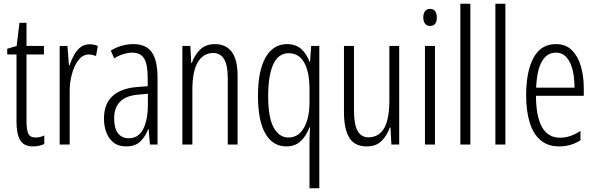

<svg xmlns="http://www.w3.org/2000/svg" viewBox="-20 -780 3213 1036"><path d="M172 -38Q184 -38 196.5 -41Q209 -44 219 -49V-3Q206 3 191 6.5Q176 10 158 10Q109 10 89 -23.5Q69 -57 69 -123V-486H19V-517L70 -532L85 -657H123V-532H217V-486H123V-126Q123 -81 132.5 -59.5Q142 -38 172 -38Z M463 -541Q473 -541 485 -539Q497 -537 508 -532L498 -478Q491 -481 480.5 -483.5Q470 -486 460 -486Q427 -486 403.5 -456Q380 -426 367.5 -378.5Q355 -331 356 -279V0H302V-532H344L352 -427H355Q365 -456 379 -482Q393 -508 413.5 -524.5Q434 -541 463 -541Z M700 -542Q769 -542 799.5 -497.5Q830 -453 830 -360V0H789L782 -84H780Q765 -44 737.5 -17Q710 10 661 10Q619 10 592.5 -11Q566 -32 553.5 -66Q541 -100 541 -140Q541 -219 586.5 -261Q632 -303 716 -310L777 -315V-358Q777 -433 757.5 -464.5Q738 -496 694 -496Q673 -496 648.5 -489Q624 -482 596 -465L578 -507Q635 -542 700 -542ZM722 -269Q596 -257 596 -141Q596 -88 616.5 -61Q637 -34 675 -34Q727 -34 752.5 -83.5Q778 -133 778 -216V-274Z M1140 -542Q1199 -542 1230.5 -500Q1262 -458 1262 -370V0H1209V-357Q1209 -428 1189 -461Q1169 -494 1131 -494Q1078 -494 1048 -445.5Q1018 -397 1018 -295V0H964V-532H1007L1012 -440H1015Q1029 -482 1059.5 -512Q1090 -542 1140 -542Z M1650 -6Q1650 -20 1650.5 -43.5Q1651 -67 1653 -93H1650Q1632 -45 1601.5 -17.5Q1571 10 1525 10Q1452 10 1412 -59Q1372 -128 1372 -263Q1372 -398 1413 -470Q1454 -542 1529 -542Q1575 -542 1604.5 -516.5Q1634 -491 1650 -447H1653L1659 -532H1703V236H1650ZM1537 -38Q1589 -38 1619.5 -89.5Q1650 -141 1650 -229V-297Q1650 -393 1621 -443Q1592 -493 1538 -493Q1482 -493 1454.5 -433Q1427 -373 1427 -262Q1427 -146 1456.5 -92Q1486 -38 1537 -38Z M2134 -532V0H2092L2087 -92H2083Q2069 -50 2039.5 -20Q2010 10 1959 10Q1893 10 1864.5 -37.5Q1836 -85 1836 -173V-532H1890V-185Q1890 -109 1909.5 -74Q1929 -39 1968 -39Q2024 -39 2052.5 -88Q2081 -137 2081 -240V-532Z M2301 -732Q2320 -732 2328.5 -719Q2337 -706 2337 -686Q2337 -640 2301 -640Q2283 -640 2273.5 -652.5Q2264 -665 2264 -686Q2264 -706 2273 -719Q2282 -732 2301 -732ZM2327 -532V0H2273V-532Z M2518 0H2464V-760H2518Z M2707 0H2653V-760H2707Z M2979 -542Q3033 -542 3066 -509Q3099 -476 3114.5 -422Q3130 -368 3130 -305V-263H2872Q2873 -37 3002 -37Q3058 -37 3112 -74V-23Q3087 -7 3058.5 1.5Q3030 10 2998 10Q2935 10 2895.5 -24.5Q2856 -59 2837.5 -121Q2819 -183 2819 -265Q2819 -395 2859 -468.5Q2899 -542 2979 -542ZM2979 -496Q2932 -496 2904.5 -449.5Q2877 -403 2873 -307H3080Q3080 -358 3070 -401Q3060 -444 3037.5 -470Q3015 -496 2979 -496Z"/></svg>

Font: Noto Sans Telugu ExtraCondensed Light
Style: Regular
Weight: 300
Width: 2
Designer: Jelle Bosma - Monotype Design Team
Foundry: Monotype Imaging Inc.
Version: Version 2.005; ttfautohint (v1.8.4.7-5d5b)